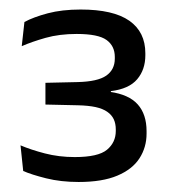

<svg xmlns="http://www.w3.org/2000/svg" viewBox="-20 -728 348 393"><path d="M141 -355.5Q104.5 -355.5 74.5 -363Q44.5 -370.5 27.5 -378L22 -430.5Q43 -421.5 71.8 -414Q100.5 -406.5 133 -406.5Q181 -406.5 199 -421.5Q217 -436.5 217 -460V-463Q217 -475 212.8 -484Q208.5 -493 199.5 -499.2Q190.5 -505.5 175.8 -508.8Q161 -512 139.5 -512.5L73 -514V-558.5L139 -560Q180 -561 197.5 -573.2Q215 -585.5 215 -608V-611.5Q215 -634 198 -646.2Q181 -658.5 137 -658.5Q101.5 -658.5 73.2 -650.5Q45 -642.5 24.5 -633.5L30 -683Q48.5 -693 77.8 -700.8Q107 -708.5 145 -708.5Q212 -708.5 244.8 -685.5Q277.5 -662.5 277.5 -619V-615Q277.5 -585.5 260.8 -565.8Q244 -546 207 -541.5L206.5 -535L205 -540Q244 -534.5 262 -514.2Q280 -494 280 -459.5V-454.5Q280 -426.5 265.5 -404Q251 -381.5 220.2 -368.5Q189.5 -355.5 141 -355.5Z"/></svg>

Font: Anek Kannada Medium
Style: Regular
Weight: 400
Version: Version 1.003